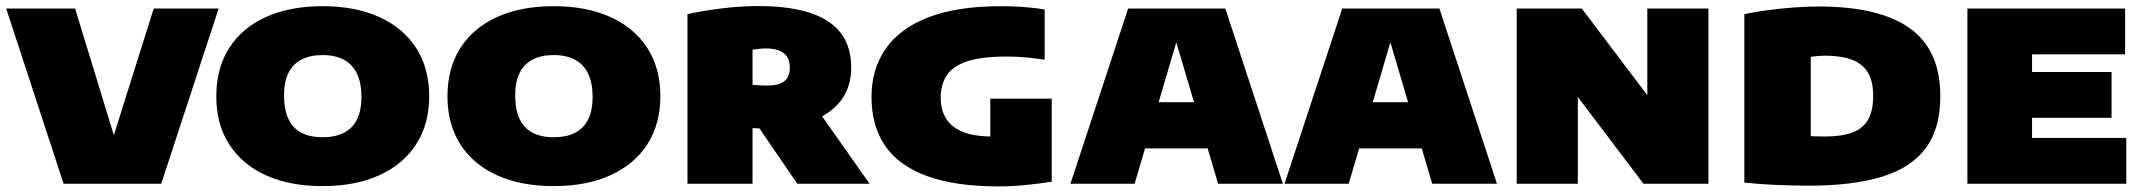

<svg xmlns="http://www.w3.org/2000/svg" viewBox="-20 -624 7281 652"><path d="M196 0 1 -595H235L392.5 -80.5H340L502 -595H722.5L527.5 0Z M1075.5 8Q964.5 8 883.5 -28.5Q802.5 -65 758.5 -133.5Q714.5 -202 714.5 -297Q714.5 -392 758.2 -460.8Q802 -529.5 883 -566.2Q964 -603 1075.5 -603Q1187 -603 1268.2 -566Q1349.5 -529 1393.5 -460.5Q1437.5 -392 1437.5 -297Q1437.5 -203 1393.5 -134.5Q1349.5 -66 1268.2 -29Q1187 8 1075.5 8ZM1075.5 -158Q1120 -158 1149.2 -173.8Q1178.5 -189.5 1193 -220Q1207.5 -250.5 1207.5 -294Q1207.5 -341.5 1192.5 -373.2Q1177.5 -405 1148 -421Q1118.5 -437 1075.5 -437Q1033 -437 1003.8 -421.8Q974.5 -406.5 959.5 -376.2Q944.5 -346 944.5 -301Q944.5 -252.5 959 -221Q973.5 -189.5 1002.5 -173.8Q1031.5 -158 1075.5 -158Z M1860.5 8Q1749.5 8 1668.5 -28.5Q1587.5 -65 1543.5 -133.5Q1499.5 -202 1499.5 -297Q1499.5 -392 1543.2 -460.8Q1587 -529.5 1668 -566.2Q1749 -603 1860.5 -603Q1972 -603 2053.2 -566Q2134.5 -529 2178.5 -460.5Q2222.5 -392 2222.5 -297Q2222.5 -203 2178.5 -134.5Q2134.5 -66 2053.2 -29Q1972 8 1860.5 8ZM1860.5 -158Q1905 -158 1934.2 -173.8Q1963.5 -189.5 1978 -220Q1992.5 -250.5 1992.5 -294Q1992.5 -341.5 1977.5 -373.2Q1962.5 -405 1933 -421Q1903.5 -437 1860.5 -437Q1818 -437 1788.8 -421.8Q1759.5 -406.5 1744.5 -376.2Q1729.5 -346 1729.5 -301Q1729.5 -252.5 1744 -221Q1758.5 -189.5 1787.5 -173.8Q1816.5 -158 1860.5 -158Z M2314.5 0V-576Q2366 -587.5 2430.8 -595.5Q2495.5 -603.5 2556 -603.5Q2712 -603.5 2791.2 -552Q2870.5 -500.5 2870.5 -395Q2870.5 -326.5 2833.8 -280.2Q2797 -234 2731.8 -210.8Q2666.5 -187.5 2581.5 -187.5Q2571 -187.5 2559 -188Q2547 -188.5 2535.5 -189V0ZM2687.5 0 2502.5 -270.5H2742.5L2933 0ZM2587 -333.5Q2624 -333.5 2643 -347.8Q2662 -362 2662 -395.5Q2662 -428 2641 -443.8Q2620 -459.5 2580 -459.5Q2571.5 -459.5 2558.5 -458.2Q2545.5 -457 2535.5 -455V-336Q2550 -334.5 2561.5 -334Q2573 -333.5 2587 -333.5Z M3371.5 9Q3224.5 9 3128.8 -25.8Q3033 -60.5 2986.2 -128.2Q2939.5 -196 2939.5 -295Q2939.5 -388 2986.8 -457.2Q3034 -526.5 3131.5 -564.8Q3229 -603 3379.5 -603Q3417.5 -603 3456.5 -600.2Q3495.5 -597.5 3527.5 -591.5V-421Q3500.5 -425.5 3467.2 -428.8Q3434 -432 3399 -432Q3313.5 -432 3264.5 -415.8Q3215.5 -399.5 3195 -368.2Q3174.5 -337 3174.5 -291.5Q3174.5 -250.5 3193 -221Q3211.5 -191.5 3250 -176Q3288.5 -160.5 3349.5 -160.5Q3373.5 -160.5 3402.2 -162.5Q3431 -164.5 3454 -167.5L3343 -79V-289H3551.5V-7Q3507.5 0 3461 4.5Q3414.5 9 3371.5 9Z M3615 0 3811 -595H4141L4336.5 0H4116.5L3965 -512.5H3984L3833 0ZM3810 -120 3859.5 -277H4091L4140 -120Z M4342 0 4538 -595H4868L5063.5 0H4843.5L4692 -512.5H4711L4560 0ZM4537 -120 4586.5 -277H4818L4867 -120Z M5130.5 0V-595H5351.5L5603 -262.5H5574V-595H5781.5V0H5561L5309.5 -332.5H5338V0Z M6122.5 6.5Q6072.5 6.5 6012.5 4Q5952.5 1.5 5903.5 -4V-576Q5937.5 -583.5 5981 -589.2Q6024.5 -595 6070 -598.5Q6115.5 -602 6156 -602Q6361.5 -602 6465.2 -528.2Q6569 -454.5 6569 -297Q6569 -188 6519.8 -121.2Q6470.5 -54.5 6371.2 -24Q6272 6.5 6122.5 6.5ZM6178.5 -160.5Q6234.5 -160.5 6270.5 -174Q6306.5 -187.5 6323.8 -217.8Q6341 -248 6341 -298.5Q6341 -348 6322.8 -378Q6304.5 -408 6268 -421.5Q6231.5 -435 6176.5 -435Q6166.5 -435 6152.5 -433.8Q6138.5 -432.5 6129 -431V-161.5Q6142.5 -161 6154.5 -160.8Q6166.5 -160.5 6178.5 -160.5Z M6661 0V-595H7196.5V-439.5H6880.5V-155.5H7200.5V0ZM6780 -224V-379.5H7150.5V-224Z"/></svg>

Font: Encode Sans SC SemiExpanded Black
Style: Regular
Weight: 900
Width: 6
Designer: Multiple Designers
Foundry: Impallari Type
Version: Version 3.002